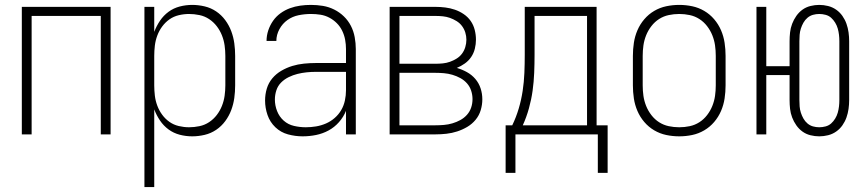

<svg xmlns="http://www.w3.org/2000/svg" viewBox="-20 -548 3540 783"><path d="M69 0V-520H431V0H391V-483H109V0Z M569 215V-520H609V-418Q618 -442 632.5 -463.5Q647 -485 667.5 -500Q688 -515 713 -521.5Q738 -528 764 -528Q789 -528 814.5 -522Q840 -516 861.5 -501.5Q883 -487 898.5 -466Q914 -445 923 -421Q932 -397 935.5 -371.5Q939 -346 939 -320V-200Q939 -174 935.5 -148.5Q932 -123 923 -99Q914 -75 898.5 -54Q883 -33 861.5 -18.5Q840 -4 814.5 2Q789 8 764 8Q738 8 713 1.5Q688 -5 667.5 -20Q647 -35 632.5 -56.5Q618 -78 609 -102V215ZM751 -29Q772 -29 793.5 -33.5Q815 -38 833 -50Q851 -62 864 -79Q877 -96 885 -116Q893 -136 896 -157.5Q899 -179 899 -200V-320Q899 -341 896 -362.5Q893 -384 885 -404Q877 -424 864 -441Q851 -458 833 -470Q815 -482 793.5 -486.5Q772 -491 751 -491Q730 -491 709 -486Q688 -481 671 -469Q654 -457 641.5 -440Q629 -423 621.5 -403Q614 -383 611.5 -362Q609 -341 609 -320V-200Q609 -179 611.5 -158Q614 -137 621.5 -117Q629 -97 641.5 -80Q654 -63 671 -51Q688 -39 709 -34Q730 -29 751 -29Z M1214 8Q1184 8 1154.5 0Q1125 -8 1103 -29Q1081 -50 1071 -79Q1061 -108 1061 -138Q1061 -163 1068 -186.5Q1075 -210 1090.5 -228.5Q1106 -247 1127.5 -259.5Q1149 -272 1172 -279Q1195 -286 1219.5 -288.5Q1244 -291 1268 -291H1391V-348Q1391 -367 1387.5 -386Q1384 -405 1375.5 -422.5Q1367 -440 1353.5 -453.5Q1340 -467 1323 -476Q1306 -485 1287 -488Q1268 -491 1248 -491Q1223 -491 1198 -486Q1173 -481 1152.5 -466.5Q1132 -452 1119.5 -429Q1107 -406 1107 -381H1067Q1067 -403 1074 -424Q1081 -445 1093.5 -463Q1106 -481 1124 -494Q1142 -507 1162.5 -514.5Q1183 -522 1204.5 -525Q1226 -528 1248 -528Q1273 -528 1297 -524Q1321 -520 1343 -509Q1365 -498 1382.5 -481Q1400 -464 1411 -442.5Q1422 -421 1426.5 -396.5Q1431 -372 1431 -348V0H1391V-96Q1381 -71 1362.5 -50Q1344 -29 1320 -16Q1296 -3 1269 2.5Q1242 8 1214 8ZM1227 -29Q1248 -29 1269 -32.5Q1290 -36 1309.5 -44.5Q1329 -53 1345 -67Q1361 -81 1371.5 -99Q1382 -117 1386.5 -138Q1391 -159 1391 -180V-255H1268Q1249 -255 1230 -253Q1211 -251 1193 -246.5Q1175 -242 1157.5 -233.5Q1140 -225 1126.5 -211.5Q1113 -198 1107 -179.5Q1101 -161 1101 -142Q1101 -118 1110 -95Q1119 -72 1137 -56Q1155 -40 1179 -34.5Q1203 -29 1227 -29Z M1569 0V-520H1756Q1776 -520 1796 -517.5Q1816 -515 1835 -508.5Q1854 -502 1871 -490.5Q1888 -479 1899.5 -462.5Q1911 -446 1916 -426Q1921 -406 1921 -386Q1921 -368 1916.5 -349.5Q1912 -331 1901.5 -315.5Q1891 -300 1875.5 -289Q1860 -278 1843 -271Q1864 -265 1884 -254Q1904 -243 1918.5 -226Q1933 -209 1940 -187.5Q1947 -166 1947 -143Q1947 -121 1940.5 -99Q1934 -77 1919.5 -59.5Q1905 -42 1885.5 -30.5Q1866 -19 1844.5 -12Q1823 -5 1800.5 -2.5Q1778 0 1756 0ZM1609 -288H1756Q1771 -288 1786 -289.5Q1801 -291 1815 -296Q1829 -301 1842 -309Q1855 -317 1864 -329Q1873 -341 1877.5 -356Q1882 -371 1882 -386Q1882 -401 1877.5 -415.5Q1873 -430 1864 -442Q1855 -454 1842 -462Q1829 -470 1815 -475Q1801 -480 1786 -481.5Q1771 -483 1756 -483H1609ZM1609 -37H1756Q1773 -37 1790.5 -38.5Q1808 -40 1825 -45Q1842 -50 1857.5 -58.5Q1873 -67 1884.5 -80Q1896 -93 1901.5 -109.5Q1907 -126 1907 -144Q1907 -161 1901.5 -178Q1896 -195 1884.5 -208Q1873 -221 1857.5 -229.5Q1842 -238 1825 -243Q1808 -248 1790.5 -249.5Q1773 -251 1756 -251H1609Z M2042 157V-37H2069Q2085 -70 2095.5 -105.5Q2106 -141 2111.5 -177.5Q2117 -214 2118.5 -251Q2120 -288 2120 -325V-520H2413V-37H2458V157H2418V0H2082V157ZM2374 -37V-483H2160V-325Q2160 -288 2158.5 -251Q2157 -214 2152 -178Q2147 -142 2137 -106Q2127 -70 2112 -37Z M2750 8Q2723 8 2697 2.5Q2671 -3 2648 -16.5Q2625 -30 2607.5 -50.5Q2590 -71 2579.5 -95.5Q2569 -120 2565 -146.5Q2561 -173 2561 -200V-320Q2561 -347 2565 -373.5Q2569 -400 2579.5 -424.5Q2590 -449 2607.5 -469.5Q2625 -490 2648 -503.5Q2671 -517 2697 -522.5Q2723 -528 2750 -528Q2777 -528 2803 -522.5Q2829 -517 2852 -503.5Q2875 -490 2892.5 -469.5Q2910 -449 2920.5 -424.5Q2931 -400 2935 -373.5Q2939 -347 2939 -320V-200Q2939 -173 2935 -146.5Q2931 -120 2920.5 -95.5Q2910 -71 2892.5 -50.5Q2875 -30 2852 -16.5Q2829 -3 2803 2.5Q2777 8 2750 8ZM2750 -29Q2772 -29 2793 -33.5Q2814 -38 2832 -49.5Q2850 -61 2863.5 -78.5Q2877 -96 2885 -116Q2893 -136 2896 -157Q2899 -178 2899 -200V-320Q2899 -342 2896 -363Q2893 -384 2885 -404Q2877 -424 2863.5 -441.5Q2850 -459 2832 -470.5Q2814 -482 2793 -486.5Q2772 -491 2750 -491Q2728 -491 2707 -486.5Q2686 -482 2668 -470.5Q2650 -459 2636.5 -441.5Q2623 -424 2615 -404Q2607 -384 2604 -363Q2601 -342 2601 -320V-200Q2601 -178 2604 -157Q2607 -136 2615 -116Q2623 -96 2636.5 -78.5Q2650 -61 2668 -49.5Q2686 -38 2707 -33.5Q2728 -29 2750 -29Z M3321 8Q3303 8 3285 3.5Q3267 -1 3252.5 -11.5Q3238 -22 3227.5 -37Q3217 -52 3210.5 -69Q3204 -86 3202 -104Q3200 -122 3200 -140V-242H3105V0H3065V-520H3105V-278H3200V-380Q3200 -398 3202 -416Q3204 -434 3210.5 -451Q3217 -468 3227.5 -483Q3238 -498 3252.5 -508.5Q3267 -519 3285 -523.5Q3303 -528 3321 -528Q3339 -528 3357 -523.5Q3375 -519 3390 -508.5Q3405 -498 3415.5 -483Q3426 -468 3432 -451Q3438 -434 3440.5 -416Q3443 -398 3443 -380V-140Q3443 -122 3440.5 -104Q3438 -86 3432 -69Q3426 -52 3415.5 -37Q3405 -22 3390 -11.5Q3375 -1 3357 3.5Q3339 8 3321 8ZM3321 -29Q3334 -29 3347 -32.5Q3360 -36 3369.5 -44.5Q3379 -53 3386 -64.5Q3393 -76 3396.5 -88.5Q3400 -101 3401.5 -114Q3403 -127 3403 -140V-380Q3403 -393 3401.5 -406Q3400 -419 3396.5 -431.5Q3393 -444 3386 -455.5Q3379 -467 3369.5 -475.5Q3360 -484 3347 -487.5Q3334 -491 3321 -491Q3308 -491 3295.5 -487.5Q3283 -484 3273 -475.5Q3263 -467 3256.5 -455.5Q3250 -444 3246 -431.5Q3242 -419 3241 -406Q3240 -393 3240 -380V-140Q3240 -127 3241 -114Q3242 -101 3246 -88.5Q3250 -76 3256.5 -64.5Q3263 -53 3273 -44.5Q3283 -36 3295.5 -32.5Q3308 -29 3321 -29Z"/></svg>

Font: Iosevka Curly Extralight
Style: Regular
Weight: 200
Monospace: yes
Designer: Belleve Invis
Foundry: Belleve Invis
Version: Version 22.1.2; ttfautohint (v1.8.4)